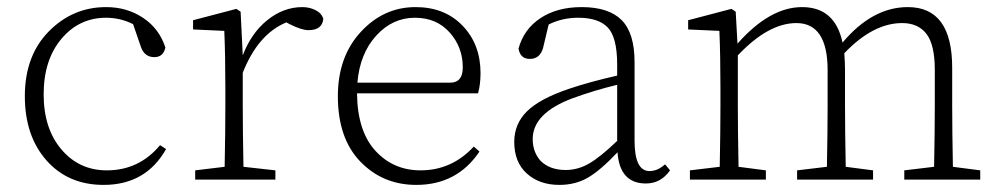

<svg xmlns="http://www.w3.org/2000/svg" viewBox="-20 -506 2816 541"><path d="M431 -97 448 -86Q391 15 272 15Q172 15 111 -54Q50 -123 50 -235Q50 -349 117.5 -417.5Q185 -486 279 -486Q338 -486 383.5 -455.5Q429 -425 446 -372Q440 -345 415 -345Q387 -345 377 -374L355 -438Q319 -456 279 -456Q203 -456 153 -396.5Q103 -337 103 -240Q103 -144 153 -85Q203 -26 281 -26Q372 -26 431 -97Z M658 -473 664 -350Q688 -413 733.5 -449.5Q779 -486 832 -486Q852 -486 869 -477.5Q886 -469 891 -453Q888 -421 849 -421Q830 -421 796 -438L787 -443Q707 -410 664 -301V-210Q664 -138 666 -36L756 -26V0H530V-26L613 -36Q615 -138 615 -210V-257Q615 -350 612 -419L524 -423V-449L646 -481Z M987 -273H1248Q1284 -273 1284 -316Q1284 -373 1247 -414.5Q1210 -456 1149 -456Q1086 -456 1040 -405.5Q994 -355 987 -273ZM1327 -243H986Q987 -137 1037.5 -81.5Q1088 -26 1165 -26Q1253 -26 1315 -93L1331 -79Q1268 15 1153 15Q1059 15 995.5 -50.5Q932 -116 932 -235Q932 -346 996.5 -416Q1061 -486 1151 -486Q1233 -486 1283.5 -433.5Q1334 -381 1334 -300Q1334 -268 1327 -243Z M1719 -109V-267Q1656 -252 1593 -229Q1481 -187 1481 -114Q1481 -78 1503 -53Q1529 -27 1574 -27Q1608 -27 1639.5 -45Q1671 -63 1719 -109ZM1854 -43 1868 -26Q1842 11 1800 11Q1726 11 1720 -77Q1673 -27 1637.5 -6Q1602 15 1556 15Q1500 15 1464.5 -17Q1429 -49 1429 -106Q1429 -157 1465 -192.5Q1501 -228 1584 -256Q1644 -276 1719 -293V-324Q1719 -400 1693 -428Q1667 -456 1609 -456Q1564 -456 1526 -437L1510 -370Q1501 -340 1473 -340Q1446 -340 1441 -369Q1456 -424 1503 -455Q1550 -486 1619 -486Q1695 -486 1731.5 -449.5Q1768 -413 1768 -331V-110Q1768 -24 1810 -24Q1830 -24 1848 -38Z M2665 -36 2742 -26V0H2528V-26L2612 -36Q2614 -138 2614 -210V-309Q2614 -380 2590.5 -410.5Q2567 -441 2522 -441Q2440 -441 2359 -356Q2361 -328 2361 -311V-210Q2361 -138 2363 -36L2440 -26V0H2226V-26L2310 -36Q2312 -138 2312 -210V-308Q2312 -441 2224 -441Q2145 -441 2059 -350V-210Q2059 -138 2061 -36L2138 -26V0H1924V-26L2008 -36Q2010 -138 2010 -210V-257Q2010 -350 2007 -419L1919 -423V-449L2041 -481L2053 -473L2058 -383Q2149 -486 2240 -486Q2333 -486 2354 -386Q2438 -486 2538 -486Q2663 -486 2663 -315V-210Q2663 -136 2665 -36Z"/></svg>

Font: TypoPRO Source Serif Pro
Style: Regular
Weight: 300
Designer: Frank Grießhammer
Foundry: Adobe Systems Incorporated
Version: Version 1.017;PS (version unavailable);hotconv 1.0.79;makeot